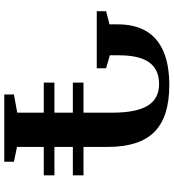

<svg xmlns="http://www.w3.org/2000/svg" viewBox="22 -814 792 875"><g transform="rotate(90 417.5 -376.0)"><path d="M410 0V-44L493 -59V-180H356V-228.5H493V-312.5H356V-361H493V-492Q493 -601.5 461.2 -653.5Q429.5 -705.5 362.5 -705.5Q297 -705.5 264.2 -661Q231.5 -616.5 231.5 -522.5V-481L290.5 -464V-421.5H30.5V-464L90.5 -479.5V-517.5Q90.5 -593.5 120.8 -645.8Q151 -698 212.8 -725Q274.5 -752 368 -752Q512.5 -752 580.8 -684Q649 -616 649 -472V-361H778.5V-312.5H649V-228.5H778.5V-180H649V-58L716.5 -44V0Z"/></g></svg>

Font: Merriweather 72pt
Style: Bold
Weight: 700
Version: Version 2.100